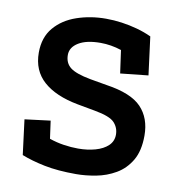

<svg xmlns="http://www.w3.org/2000/svg" viewBox="-74 -679 716 768"><g transform="rotate(10 284.0 -294.5)"><path d="M285 22Q210 22 156 11Q102 0 62 -16L44 -158L148 -171L158 -99Q187 -89 217 -84.5Q247 -80 275 -80Q313 -80 345 -89Q377 -98 396 -116Q415 -134 415 -161Q415 -189 396 -209.5Q377 -230 314 -241L243 -254Q152 -271 103 -314.5Q54 -358 54 -431Q54 -493 88 -533Q122 -573 177.5 -592Q233 -611 296 -611Q328 -611 360 -606.5Q392 -602 423 -593.5Q454 -585 482 -572L502 -417L389 -405L376 -498Q355 -505 333.5 -508.5Q312 -512 291 -512Q234 -512 202 -492.5Q170 -473 170 -442Q170 -409 193 -391Q216 -373 275 -362L344 -350Q445 -335 486.5 -291.5Q528 -248 528 -177Q528 -115 505 -76Q482 -37 445 -15.5Q408 6 365.5 14Q323 22 285 22Z"/></g></svg>

Font: Podkova ExtraBold
Style: Regular
Weight: 800
Designer: Ilya Yudin
Foundry: Cyreal (www.cyreal.org)
Version: Version 2.103